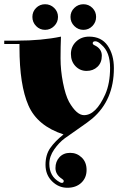

<svg xmlns="http://www.w3.org/2000/svg" viewBox="-64 -661 594 907"><path d="M357 -488Q415 -488 444.5 -445.5Q474 -403 474 -339Q474 -188 372 -101Q353 -85 311.5 -56.5Q270 -28 242.5 -8Q215 12 192 45Q169 78 169 113Q169 172 217 199Q223 203 228 203Q237 203 237 194Q237 189 229 184Q198 164 198 133Q198 102 217 81.5Q236 61 267.5 61Q299 61 322 83Q345 105 345 142Q345 179 320 202.5Q295 226 254 226Q213 226 182 195.5Q151 165 151 117.5Q151 70 173.5 38Q196 6 236 -26Q113 -66 70.5 -162.5Q28 -259 28 -437V-453H-44V-469H16Q133 -469 224 -488Q222 -442 222 -385.5Q222 -329 233.5 -270.5Q245 -212 262 -180Q298 -117 333 -117Q389 -117 433 -215Q456 -267 456 -341Q456 -415 416 -449Q399 -466 386.5 -466Q374 -466 374 -457Q374 -451 383 -447Q417 -431 417 -398Q417 -365 396.5 -345.5Q376 -326 345 -326Q314 -326 292.5 -348.5Q271 -371 271 -406Q271 -441 295.5 -464.5Q320 -488 357 -488ZM287 -538Q269 -556 269 -581Q269 -606 287 -623.5Q305 -641 330 -641Q355 -641 372.5 -623.5Q390 -606 390 -581Q390 -556 372.5 -538Q355 -520 330 -520Q305 -520 287 -538ZM106.5 -538Q89 -556 89 -581Q89 -606 106.5 -623.5Q124 -641 149 -641Q174 -641 192 -623.5Q210 -606 210 -581Q210 -556 192 -538Q174 -520 149 -520Q124 -520 106.5 -538Z"/></svg>

Font: Elsie Black
Style: Regular
Weight: 900
Designer: Alejandro Inler
Foundry: Alejandro Inler
Version: 1.002